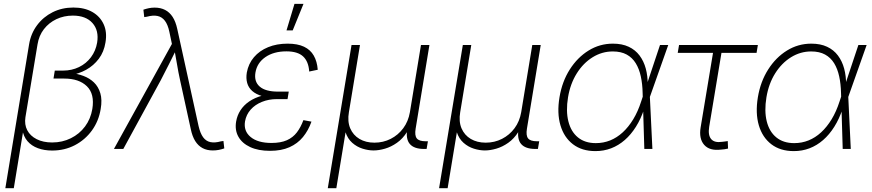

<svg xmlns="http://www.w3.org/2000/svg" viewBox="-20 -775 4535 999"><path d="M7.8 204.1 131.3 -543.9Q140.6 -600.6 172.9 -643.8Q205.1 -687 253.9 -711.4Q302.7 -735.8 361.8 -735.8Q419.4 -735.8 460 -712.9Q500.5 -689.9 519.3 -648.9Q538.1 -607.9 528.8 -554.2Q521 -504.9 494.1 -469.2Q467.3 -433.6 428.5 -412.1Q389.6 -390.6 345.7 -383.8L347.7 -395.5Q382.8 -391.6 414.3 -379.9Q445.8 -368.2 468.8 -346.2Q491.7 -324.2 502 -290Q512.2 -255.9 503.9 -208Q493.7 -145 458.3 -96.2Q422.9 -47.4 369.4 -19.5Q315.9 8.3 251.5 8.3Q210.4 8.3 177.2 -3.9Q144 -16.1 123 -40.5Q102.1 -64.9 96.2 -101.1L103.5 -110.4L51.8 204.1ZM251.5 -33.7Q304.2 -33.7 348.6 -55.7Q393.1 -77.6 422.4 -116.9Q451.7 -156.2 460.4 -208Q473.1 -286.1 432.1 -326.2Q391.1 -366.2 314.5 -366.2H258.3L265.1 -407.7H308.1Q353.5 -407.7 391.1 -426Q428.7 -444.3 453.4 -477.3Q478 -510.3 485.4 -553.2Q495.6 -616.2 461.2 -655Q426.8 -693.8 358.9 -693.8Q312.5 -693.8 273.4 -675.3Q234.4 -656.7 208.5 -623.3Q182.6 -589.8 175.3 -544.4L112.3 -165Q106.4 -127 121.8 -97.4Q137.2 -67.9 170.9 -50.8Q204.6 -33.7 251.5 -33.7Z M572.8 0 874.5 -546.4 861.3 -608.9Q853.5 -646.5 838.1 -666.7Q822.8 -687 799.6 -691.9Q776.4 -696.8 744.1 -688L730.5 -686L726.1 -724.6Q740.2 -729.5 754.4 -732.4Q768.6 -735.4 784.7 -735.4Q815.4 -735.4 838.9 -723.4Q862.3 -711.4 878.2 -687Q894 -662.6 902.3 -624.5L1013.2 -119.1Q1022 -81.1 1036.9 -60.8Q1051.8 -40.5 1074.7 -35.6Q1097.7 -30.8 1129.4 -39.6L1142.6 -41.5L1147 -2.9Q1133.3 2 1118.4 4.9Q1103.5 7.8 1087.4 7.8Q1056.6 7.8 1033.9 -4.4Q1011.2 -16.6 995.8 -41Q980.5 -65.4 972.7 -103L917 -357.4Q907.7 -399.9 900.9 -441.4Q894 -482.9 886.2 -523.9H900.4Q879.9 -482.9 859.4 -441.4Q838.9 -399.9 816.4 -357.4L621.6 0Z M1384.8 9.8Q1323.7 9.8 1281.7 -9.8Q1239.7 -29.3 1220.5 -63.5Q1201.2 -97.7 1208.5 -142.1Q1213.9 -174.3 1231 -200.9Q1248 -227.5 1276.6 -247.1Q1305.2 -266.6 1344 -277.3Q1382.8 -288.1 1431.6 -288.1H1480.5L1476.1 -259.3H1420.4Q1378.4 -259.3 1342.8 -244.9Q1307.1 -230.5 1284.2 -204.6Q1261.2 -178.7 1254.9 -143.6Q1246.6 -93.3 1283.9 -62.3Q1321.3 -31.2 1392.6 -31.2Q1440.9 -31.2 1472.7 -45.4Q1504.4 -59.6 1524.7 -86.2Q1544.9 -112.8 1558.6 -149.9L1600.6 -142.1Q1584.5 -96.2 1556.4 -62Q1528.3 -27.8 1486.1 -9Q1443.8 9.8 1384.8 9.8ZM1427.7 -265.1Q1378.9 -265.1 1345.5 -274.7Q1312 -284.2 1292.5 -301.5Q1272.9 -318.8 1266.1 -343.3Q1259.3 -367.7 1264.2 -397.5Q1272.5 -443.4 1301.3 -477.3Q1330.1 -511.2 1375 -529.5Q1419.9 -547.9 1476.6 -547.9Q1528.3 -547.9 1561.8 -532Q1595.2 -516.1 1612.5 -485.8Q1629.9 -455.6 1633.3 -412.1L1588.9 -402.8Q1585.4 -455.1 1557.1 -481.4Q1528.8 -507.8 1470.2 -507.8Q1404.3 -507.8 1360.8 -477.8Q1317.4 -447.8 1309.1 -397.5Q1301.3 -350.6 1331.3 -324.5Q1361.3 -298.3 1426.8 -298.3H1482.4L1477.1 -265.1ZM1470.7 -616.7 1512.2 -754.9H1559.1L1502.9 -616.7Z M1685.5 204.1 1809.1 -541H1853L1795.4 -191.4Q1787.1 -143.1 1802.2 -107.4Q1817.4 -71.8 1850.3 -52.2Q1883.3 -32.7 1928.2 -32.7Q1974.1 -32.7 2012.9 -52.5Q2051.8 -72.3 2078.1 -107.7Q2104.5 -143.1 2112.8 -191.4L2170.4 -541H2214.4L2142.6 -105.5Q2136.7 -69.8 2148.7 -54.9Q2160.6 -40 2194.3 -40H2206.5L2199.7 0H2186.5Q2134.3 0 2112.3 -25.9Q2090.3 -51.8 2099.1 -105L2110.8 -177.2H2129.4Q2120.6 -124.5 2098.1 -88.9Q2075.7 -53.2 2045.4 -32Q2015.1 -10.7 1983.2 -1.5Q1951.2 7.8 1923.8 7.8Q1896 7.8 1866.5 -1.5Q1836.9 -10.7 1812.7 -32Q1788.6 -53.2 1777.1 -88.9Q1765.6 -124.5 1774.4 -177.2H1793L1730 204.1Z M2264.6 204.1 2388.2 -541H2432.1L2374.5 -191.4Q2366.2 -143.1 2381.3 -107.4Q2396.5 -71.8 2429.4 -52.2Q2462.4 -32.7 2507.3 -32.7Q2553.2 -32.7 2592 -52.5Q2630.9 -72.3 2657.2 -107.7Q2683.6 -143.1 2691.9 -191.4L2749.5 -541H2793.5L2721.7 -105.5Q2715.8 -69.8 2727.8 -54.9Q2739.7 -40 2773.4 -40H2785.6L2778.8 0H2765.6Q2713.4 0 2691.4 -25.9Q2669.4 -51.8 2678.2 -105L2689.9 -177.2H2708.5Q2699.7 -124.5 2677.2 -88.9Q2654.8 -53.2 2624.5 -32Q2594.2 -10.7 2562.3 -1.5Q2530.3 7.8 2502.9 7.8Q2475.1 7.8 2445.6 -1.5Q2416 -10.7 2391.8 -32Q2367.7 -53.2 2356.2 -88.9Q2344.7 -124.5 2353.5 -177.2H2372.1L2309.1 204.1Z M3078.1 11.2Q3007.8 11.2 2961.2 -24.4Q2914.6 -60.1 2896 -123.3Q2877.4 -186.5 2891.1 -269Q2904.8 -351.1 2944.8 -413.8Q2984.9 -476.6 3042.7 -512.2Q3100.6 -547.9 3168.9 -547.9Q3216.8 -547.9 3251.2 -531.7Q3285.6 -515.6 3307.6 -486.3Q3329.6 -457 3340.1 -418Q3350.6 -378.9 3350.1 -333.5H3364.7L3361.3 -272.5L3374.5 0H3332.5L3323.7 -291Q3322.8 -337.9 3314.2 -377.4Q3305.7 -417 3287.8 -446Q3270 -475.1 3240.7 -491.2Q3211.4 -507.3 3168.5 -507.3Q3112.3 -507.3 3063.5 -477.1Q3014.6 -446.8 2981 -393.1Q2947.3 -339.4 2935.5 -268.6Q2923.8 -197.3 2937.3 -143.6Q2950.7 -89.8 2987.1 -60.1Q3023.4 -30.3 3080.1 -30.3Q3119.6 -30.3 3154.8 -44.4Q3189.9 -58.6 3220.2 -86.4Q3250.5 -114.3 3274.9 -154.5Q3299.3 -194.8 3315.9 -246.6L3414.1 -541H3457L3360.8 -269L3344.7 -208H3331.5Q3314.5 -156.2 3288.8 -115.5Q3263.2 -74.7 3230.7 -46.4Q3198.2 -18.1 3159.9 -3.4Q3121.6 11.2 3078.1 11.2Z M3731.4 3.4Q3671.9 10.7 3643.8 -21.5Q3615.7 -53.7 3625.5 -112.3L3689.9 -500H3506.3L3513.2 -541H3923.3L3916.5 -500H3733.9L3669.9 -114.7Q3663.1 -71.8 3680.2 -51.5Q3697.3 -31.2 3737.3 -37.1Q3743.7 -37.6 3751.5 -38.8Q3759.3 -40 3766.6 -41L3768.1 -2Q3759.8 0 3750.5 1.5Q3741.2 2.9 3731.4 3.4Z M4110.4 11.2Q4040 11.2 3993.4 -24.4Q3946.8 -60.1 3928.2 -123.3Q3909.7 -186.5 3923.3 -269Q3937 -351.1 3977.1 -413.8Q4017.1 -476.6 4075 -512.2Q4132.8 -547.9 4201.2 -547.9Q4249 -547.9 4283.4 -531.7Q4317.9 -515.6 4339.8 -486.3Q4361.8 -457 4372.3 -418Q4382.8 -378.9 4382.3 -333.5H4397L4393.6 -272.5L4406.7 0H4364.7L4356 -291Q4355 -337.9 4346.4 -377.4Q4337.9 -417 4320.1 -446Q4302.2 -475.1 4272.9 -491.2Q4243.7 -507.3 4200.7 -507.3Q4144.5 -507.3 4095.7 -477.1Q4046.9 -446.8 4013.2 -393.1Q3979.5 -339.4 3967.8 -268.6Q3956.1 -197.3 3969.5 -143.6Q3982.9 -89.8 4019.3 -60.1Q4055.7 -30.3 4112.3 -30.3Q4151.9 -30.3 4187 -44.4Q4222.2 -58.6 4252.4 -86.4Q4282.7 -114.3 4307.1 -154.5Q4331.5 -194.8 4348.1 -246.6L4446.3 -541H4489.3L4393.1 -269L4377 -208H4363.8Q4346.7 -156.2 4321 -115.5Q4295.4 -74.7 4262.9 -46.4Q4230.5 -18.1 4192.1 -3.4Q4153.8 11.2 4110.4 11.2Z"/></svg>

Font: Inter 17pt ExtraLight
Style: Italic
Weight: 250
Italic angle: -9.3988°
Version: Version 4.001;git-66647c0bb